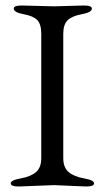

<svg xmlns="http://www.w3.org/2000/svg" viewBox="-20 -673 380 698"><path d="M293 5 176 0 48 5Q19 5 19 -6.5Q19 -18 55.5 -24.5Q92 -31 111 -47.5Q130 -64 130 -98V-550Q130 -585 115.5 -600Q101 -615 65.5 -621.5Q30 -628 30 -642Q30 -653 59 -653L176 -650L285 -653Q314 -653 314 -642Q314 -628 278 -621.5Q242 -615 226 -599.5Q210 -584 210 -550V-98Q210 -64 229.5 -47.5Q249 -31 285.5 -24.5Q322 -18 322 -6.5Q322 5 293 5Z"/></svg>

Font: EB Garamond
Style: Regular
Weight: 400
Version: Version 0.012